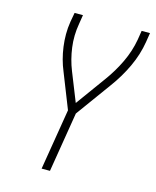

<svg xmlns="http://www.w3.org/2000/svg" viewBox="-111 -812 722 888"><g transform="rotate(15 250.0 -367.5)"><path d="M174 0 222 -292 156 -459Q145 -485 137.5 -513Q130 -541 126 -570.5Q122 -600 122 -630Q122 -660 127 -691L135 -735H175L168 -691Q158 -634 165.5 -578Q173 -522 193 -472L248 -334L351 -476Q387 -525 413 -579.5Q439 -634 449 -691L456 -735H496L489 -691Q479 -629 451 -569Q423 -509 383 -455L261 -287L214 0Z"/></g></svg>

Font: Iosevka Curly XLtObl
Style: Regular
Weight: 200
Italic angle: -9°
Monospace: yes
Designer: Belleve Invis
Foundry: Belleve Invis
Version: Version 11.1.0; ttfautohint (v1.8.3)